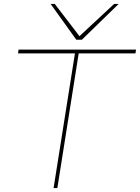

<svg xmlns="http://www.w3.org/2000/svg" viewBox="-20 -951 708 971"><path d="M665 -681H378L270 0H251L359 -681H71L74 -700H668ZM580 -931 394 -750H366L236 -931H257L382 -768L557 -931Z"/></svg>

Font: Georama Extended Thin
Style: Italic
Weight: 100
Width: 7
Italic angle: -9°
Designer: Jean-Baptiste Levee
Foundry: Production Type
Version: Version 1.000